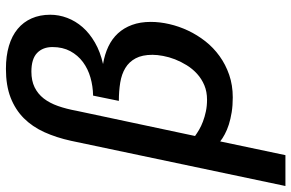

<svg xmlns="http://www.w3.org/2000/svg" viewBox="-207 -596 973 641"><g transform="rotate(-90 279.5 -275.5)"><path d="M526.9 -258.8Q526.9 -228.5 519.5 -196.5Q512.2 -164.6 497.8 -134Q483.4 -103.5 462.2 -76.4Q440.9 -49.3 412.8 -29.1Q384.8 -8.8 350.1 3.2Q315.4 15.1 274.9 15.1Q248 15.1 225.3 11.5Q202.6 7.8 184.3 2Q166 -3.9 151.9 -11.5Q137.7 -19 127.9 -26.9L82 190.9H-21L129.9 -524.9Q140.6 -573.7 158.7 -613.8Q176.8 -653.8 205.3 -682.4Q233.9 -710.9 274.2 -726.6Q314.5 -742.2 370.1 -742.2Q413.1 -742.2 446.8 -732.2Q480.5 -722.2 503.4 -703.1Q526.4 -684.1 538.6 -656.5Q550.8 -628.9 550.8 -594.2Q550.8 -565.4 540.3 -537.6Q529.8 -509.8 509.3 -486.3Q488.8 -462.9 458 -445.1Q427.2 -427.2 386.2 -418Q418.5 -412.6 444.3 -400.4Q470.2 -388.2 488.5 -368.4Q506.8 -348.6 516.8 -321.3Q526.9 -293.9 526.9 -258.8ZM146 -110.8Q154.8 -104.5 166.7 -97.4Q178.7 -90.3 194.1 -84.5Q209.5 -78.6 227.8 -74.7Q246.1 -70.8 267.1 -70.8Q293.9 -70.8 315.4 -79.8Q336.9 -88.9 353.5 -104Q370.1 -119.1 382.1 -138.4Q394 -157.7 401.9 -177.7Q409.7 -197.8 413.3 -217.5Q417 -237.3 417 -252.9Q417 -287.1 405.3 -309.1Q393.6 -331.1 373 -343.5Q352.5 -356 324.2 -360.6Q295.9 -365.2 263.2 -365.2L280.8 -451.2Q312 -451.7 341.1 -460Q370.1 -468.3 392.8 -485.1Q415.5 -502 429.2 -527.3Q442.9 -552.7 442.9 -586.9Q442.9 -619.1 423.1 -638.2Q403.3 -657.2 360.8 -657.2Q330.6 -657.2 308.6 -646.5Q286.6 -635.7 271.2 -616Q255.9 -596.2 246.1 -568.4Q236.3 -540.5 230 -505.9Z"/></g></svg>

Font: Clear Sans Medium
Style: Italic
Weight: 500
Italic angle: -12°
Foundry: Intel Corporation
Version: Version 1.00